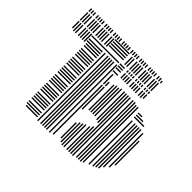

<svg xmlns="http://www.w3.org/2000/svg" viewBox="-151 -906 1124 1124"><g transform="rotate(45 411.0 -344.0)"><path d="M36 -528H28V-584H36ZM52 -520H44V-584H52ZM68 -520H60V-584H68ZM92 -520H84V-584H92ZM108 -520H100V-584H108ZM124 -520H116V-584H124ZM140 -520H132V-584H140ZM256 -12H160V-20H256ZM256 -28H152V-36H256ZM256 -44H152V-52H256ZM256 -68H152V-76H256ZM256 -84H152V-92H256ZM256 -100H152V-108H256ZM256 -116H152V-124H256ZM256 -140H152V-148H256ZM256 -156H152V-164H256ZM256 -172H152V-180H256ZM256 -188H152V-196H256ZM256 -212H152V-220H256ZM256 -228H152V-236H256ZM256 -244H152V-252H256ZM256 -260H152V-268H256ZM256 -284H152V-292H256ZM256 -300H152V-308H256ZM256 -316H152V-324H256ZM256 -332H152V-340H256ZM256 -356H152V-364H256ZM256 -372H152V-380H256ZM256 -388H152V-396H256ZM256 -404H152V-412H256ZM256 -428H152V-436H256ZM256 -444H152V-452H256ZM256 -460H152V-468H256ZM256 -476H152V-484H256ZM256 -500H152V-508H256ZM256 -516H152V-524H256ZM256 -532H144V-540H256ZM256 -548H144V-556H256ZM256 -572H144V-580H256ZM276 0H268V-560H276ZM300 0H292V-560H300ZM316 0H308V-560H316ZM332 0H324V-560H332ZM348 0H340V-560H348ZM372 0H364V-560H372ZM368 -572H256V-580H368ZM396 -8H388V-416H396ZM412 -232H404V-416H412ZM396 -424H388V-504H396ZM412 -424H404V-456H412ZM416 -516H376V-524H416ZM416 -540H376V-548H416ZM416 -556H376V-564H416ZM416 -572H376V-580H416ZM444 -24H436V-152H444ZM444 -256H436V-464H444ZM460 -8H452V-168H460ZM460 -256H452V-472H460ZM476 0H468V-176H476ZM476 -256H468V-472H476ZM492 0H484V-184H492ZM492 -256H484V-480H492ZM516 0H508V-192H516ZM516 -248H508V-480H516ZM532 0H524V-208H532ZM532 -240H524V-480H532ZM548 0H540V-480H548ZM564 0H556V-480H564ZM588 -8H580V-480H588ZM604 -8H596V-480H604ZM620 -8H612V-472H620ZM636 -16H628V-472H636ZM668 -32H660V-392H668ZM692 -40H684V-392H692ZM708 -48H700V-392H708ZM724 -56H716V-392H724ZM740 -80H732V-392H740ZM764 -104H756V-384H764ZM780 -136H772V-336H780ZM736 -412H656V-420H736ZM712 -428H656V-436H712ZM688 -444H656V-452H688ZM444 -520H436V-560H444ZM460 -520H452V-560H460ZM476 -520H468V-560H476ZM492 -520H484V-560H492ZM516 -520H508V-560H516ZM532 -520H524V-560H532ZM548 -520H540V-560H548ZM564 -520H556V-560H564ZM588 -520H580V-560H588ZM604 -520H596V-560H604ZM620 -528H612V-560H620ZM444 -568H436V-584H444ZM460 -568H452V-584H460ZM476 -568H468V-584H476ZM492 -568H484V-584H492ZM516 -568H508V-584H516ZM532 -568H524V-584H532ZM548 -568H540V-584H548ZM564 -568H556V-584H564ZM588 -568H580V-584H588ZM604 -568H596V-584H604ZM620 -568H612V-584H620ZM36 -592H28V-656H36ZM52 -592H44V-656H52ZM68 -592H60V-656H68ZM92 -592H84V-656H92ZM108 -592H100V-656H108ZM124 -592H116V-656H124ZM140 -592H132V-656H140ZM164 -592H156V-656H164ZM180 -592H172V-656H180ZM196 -592H188V-656H196ZM212 -592H204V-656H212ZM236 -592H228V-656H236ZM252 -592H244V-656H252ZM376 -604H256V-612H376ZM376 -620H256V-628H376ZM376 -636H256V-644H376ZM376 -652H256V-660H376ZM404 -592H396V-656H404ZM420 -592H412V-656H420ZM444 -592H436V-656H444ZM460 -592H452V-656H460ZM476 -592H468V-656H476ZM492 -592H484V-656H492ZM516 -592H508V-656H516ZM532 -592H524V-656H532ZM548 -592H540V-656H548ZM564 -592H556V-656H564ZM588 -592H580V-656H588ZM604 -592H596V-656H604ZM620 -592H612V-656H620ZM36 -664H28V-688H36ZM52 -664H44V-688H52ZM68 -664H60V-688H68ZM92 -664H84V-688H92ZM108 -664H100V-688H108ZM124 -664H116V-688H124ZM140 -664H132V-688H140ZM164 -664H156V-688H164ZM180 -664H172V-688H180ZM196 -664H188V-688H196ZM212 -664H204V-688H212ZM236 -664H228V-688H236ZM252 -664H244V-688H252ZM268 -664H260V-688H268ZM284 -664H276V-688H284ZM308 -664H300V-688H308ZM324 -664H316V-688H324ZM340 -664H332V-688H340ZM356 -664H348V-688H356ZM380 -664H372V-688H380ZM396 -664H388V-688H396ZM412 -664H404V-688H412ZM428 -664H420V-688H428ZM452 -664H444V-688H452ZM468 -664H460V-688H468ZM484 -664H476V-688H484ZM500 -664H492V-688H500ZM524 -664H516V-688H524ZM540 -664H532V-688H540ZM556 -664H548V-688H556ZM572 -664H564V-688H572ZM596 -664H588V-688H596ZM612 -664H604V-688H612ZM628 -664H620V-680H628Z"/></g></svg>

Font: Rubik Lines
Style: Regular
Weight: 400
Designer: Hubert and Fischer, NaN
Foundry: Hubert and Fischer, NaN
Version: Version 2.201